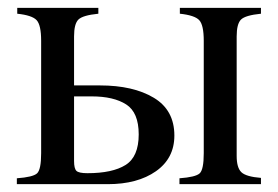

<svg xmlns="http://www.w3.org/2000/svg" viewBox="-20 -470 710 490"><path d="M646 0H438V-15Q479 -18 489.5 -27.5Q500 -37 500 -79V-366Q500 -406 488.5 -418.5Q477 -431 439 -435V-450H646V-435Q606 -431 595 -420Q584 -409 584 -377V-72Q584 -42 596 -30.5Q608 -19 646 -16ZM169 -252H235Q320 -252 372.5 -220.5Q425 -189 425 -124Q425 -66 378 -33Q331 0 255 0H23V-15Q64 -18 74.5 -27.5Q85 -37 85 -79V-366Q85 -406 73.5 -418.5Q62 -431 24 -435V-450H231V-435Q191 -431 180 -420Q169 -409 169 -377ZM169 -224V-59Q169 -40 175 -34Q181 -28 203 -28Q267 -28 300.5 -49Q334 -70 334 -127Q334 -183 302 -203.5Q270 -224 214 -224Z"/></svg>

Font: STIX Math
Style: Regular
Weight: 400
Designer: MicroPress Inc., with final additions and corrections provided by Coen Hoffman, Elsevier (retired)
Version: Version 1.1.1